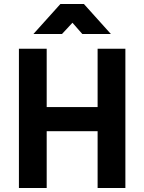

<svg xmlns="http://www.w3.org/2000/svg" viewBox="-20 -934 717 954"><path d="M288 -765 340 -821 389 -765H531L397 -914H280L146 -765ZM603 0V-692H465V-402H212V-692H74V0H212V-282H465V0Z"/></svg>

Font: RazerF5
Style: Bold
Weight: 700
Foundry: Razer Inc.
Version: Version 2